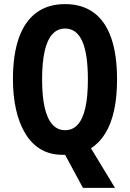

<svg xmlns="http://www.w3.org/2000/svg" viewBox="-20 -745 633 935"><path d="M550 -358Q550 -273 535.5 -207Q521 -141 492.5 -95Q464 -49 423 -23L540 170H384L297 9Q296 9 292.5 9Q289 9 286 9Q224 9 178.5 -18Q133 -45 103 -95Q73 -145 58 -212Q43 -279 43 -359Q43 -479 72 -560.5Q101 -642 157.5 -683.5Q214 -725 297 -725Q380 -725 436.5 -683.5Q493 -642 521.5 -560.5Q550 -479 550 -358ZM185 -358Q185 -276 197.5 -221.5Q210 -167 235 -139Q260 -111 297 -111Q334 -111 358.5 -138Q383 -165 395.5 -219.5Q408 -274 408 -358Q408 -483 380.5 -544.5Q353 -606 297 -606Q260 -606 235 -578.5Q210 -551 197.5 -496Q185 -441 185 -358Z"/></svg>

Font: Noto Sans Khmer ExtraCondensed
Style: Bold
Weight: 700
Width: 2
Designer: Danh Hong and the Monotype Design Team
Foundry: Monotype Imaging Inc.
Version: Version 2.004